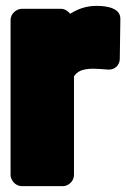

<svg xmlns="http://www.w3.org/2000/svg" viewBox="-20 -596 430 654"><path d="M309 -576C274 -576 246 -566 219 -549C213 -557 201 -566 188 -566H54C38 -566 16 -551 16 -528V0C16 16 31 38 54 38H195C211 38 232 23 232 0V-336C243 -352 258 -362 300 -362C311 -362 332 -360 348 -359C372 -357 388 -376 388 -395L390 -531C391 -567 348 -576 309 -576Z"/></svg>

Font: Asimov Print
Style: E
Weight: 500
Designer: Google
Version: Version 2.000980; 2014